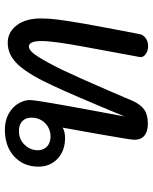

<svg xmlns="http://www.w3.org/2000/svg" viewBox="62 -704 642 807"><g transform="rotate(-90 383.5 -300.0)"><path d="M710 -449Q710 -416 705 -377Q700 -338 688 -268Q663 -131 644 -34Q641 -19 627 -9Q613 1 594 1Q574 1 559.5 -9.5Q545 -20 548 -35Q573 -168 591 -268Q615 -397 615 -447Q615 -500 592 -500Q574 -500 550.5 -463.5Q527 -427 494 -360Q462 -293 405 -161L364 -65Q349 -31 327 -15.5Q305 0 268 0Q235 0 217.5 -14.5Q200 -29 200 -56Q200 -66 206 -101.5Q212 -137 224 -207L251 -358Q233 -348 208 -348Q154 -348 120.5 -379.5Q87 -411 87 -460Q87 -522 129.5 -561.5Q172 -601 242 -601Q281 -601 309.5 -585Q338 -569 352.5 -544.5Q367 -520 367 -496Q367 -467 318 -205L298 -98Q395 -332 427 -398Q471 -495 512.5 -542Q554 -589 608 -589Q652 -589 681 -551.5Q710 -514 710 -449ZM212 -409Q247 -409 270 -432Q293 -455 293 -490Q293 -514 278 -528Q263 -542 237 -542Q202 -542 179 -518Q156 -494 156 -463Q156 -440 170.5 -425Q185 -410 212 -409Z"/></g></svg>

Font: Mali Medium
Style: Italic
Weight: 500
Italic angle: -10°
Version: Version 1.000; ttfautohint (v1.6)